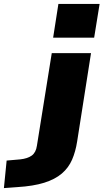

<svg xmlns="http://www.w3.org/2000/svg" viewBox="-138 -770 530 983"><path d="M134 -577 161 -750H372L344 -577ZM-118 193 -104 52 -35 46Q3 42 24.5 26.5Q46 11 51 -24L127 -498H328L257 -46Q249 6 231 47.5Q213 89 178.5 118.5Q144 148 88.5 165.5Q33 183 -50 188Z"/></svg>

Font: Nunito Sans 10pt Expanded Black
Style: Italic
Weight: 900
Width: 7
Italic angle: -9°
Designer: Vernon Adams
Foundry: Vernon Adams
Version: Version 3.101;gftools[0.9.27]